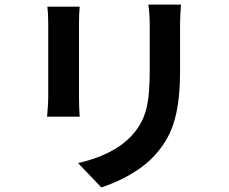

<svg xmlns="http://www.w3.org/2000/svg" viewBox="-20 -762 996 836"><path d="M186 -733C189 -712 190 -679 190 -661V-338C190 -310 186 -272 185 -254H327C325 -276 324 -314 324 -337V-661C324 -691 325 -712 327 -733ZM626 -742C630 -715 632 -684 632 -646V-465C632 -315 619 -244 554 -172C496 -110 416 -74 320 -52L421 54C490 32 590 -15 653 -85C724 -163 764 -251 764 -457V-646C764 -684 766 -715 768 -742Z"/></svg>

Font: Kinto Sans
Style: Bold
Weight: 700
Designer: Authors: Ryoko NISHIZUKA  (kana & ideographs); Paul D. Hunt (Latin, Greek & Cyrillic); Wenlong ZHANG  (bopomofo); Sandol
Foundry: Adobe Systems Incorporated, ookami Inc.
Version: Version 0.001